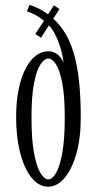

<svg xmlns="http://www.w3.org/2000/svg" viewBox="-20 -730 394 762"><path d="M171.5 11Q134 11 105.2 -24.8Q76.5 -60.5 60.2 -122.8Q44 -185 44 -264.5Q44 -329 54.5 -378Q65 -427 82.8 -460Q100.5 -493 123.5 -509.8Q146.5 -526.5 171.5 -526.5Q188.5 -526.5 201 -518.8Q213.5 -511 221.5 -500.2Q229.5 -489.5 232.5 -481Q228.5 -513.5 219.2 -542.8Q210 -572 198.2 -594.5Q186.5 -617 174 -629L142.5 -580L120 -595.5L154.5 -647Q144 -657.5 123.8 -668.8Q103.5 -680 87 -685L97 -710.5Q105 -708.5 117 -703.5Q129 -698.5 140.8 -692.2Q152.5 -686 160 -680.5L170.5 -673L194 -709L216 -694L191.5 -656Q218 -632 238.5 -598.5Q259 -565 272.8 -518.5Q286.5 -472 293.5 -409.2Q300.5 -346.5 300.5 -263.5Q300.5 -181.5 283 -119.8Q265.5 -58 236 -23.5Q206.5 11 171.5 11ZM171.5 -18Q187.5 -18 202.5 -43.5Q217.5 -69 227.2 -123.2Q237 -177.5 237 -263.5Q237 -348 227.2 -399.5Q217.5 -451 202.5 -474.2Q187.5 -497.5 171.5 -497.5Q156 -497.5 140.5 -474.2Q125 -451 115 -399.5Q105 -348 105 -263.5Q105 -177.5 115 -123.2Q125 -69 140.5 -43.5Q156 -18 171.5 -18Z"/></svg>

Font: Imbue 24pt Light
Style: Regular
Weight: 300
Designer: Tyler Finck
Foundry: Etcetera Type Company
Version: Version 1.102